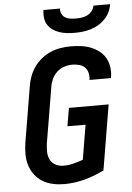

<svg xmlns="http://www.w3.org/2000/svg" viewBox="-62 -1001 725 1055"><g transform="rotate(-5 300.0 -473.5)"><path d="M250 8Q218 8 187.5 1.5Q157 -5 131 -20.5Q105 -36 87 -60Q69 -84 60 -113Q51 -142 51 -174Q51 -206 56 -238L107 -543Q111 -570 121 -597.5Q131 -625 148 -649Q165 -673 188.5 -692Q212 -711 239 -722.5Q266 -734 294 -738.5Q322 -743 350 -743Q378 -743 406 -739.5Q434 -736 459.5 -726Q485 -716 506 -700Q527 -684 540 -661Q553 -638 557 -610Q561 -582 556 -554Q556 -553 556 -552Q556 -551 556 -550H437Q437 -551 437 -551.5Q437 -552 437 -552Q440 -571 435.5 -589.5Q431 -608 418.5 -620Q406 -632 387.5 -637Q369 -642 350 -642Q327 -642 304.5 -634.5Q282 -627 264 -610Q246 -593 236.5 -571Q227 -549 224 -526L173 -222Q170 -198 170.5 -175Q171 -152 181 -132.5Q191 -113 211 -103Q231 -93 255 -93Q282 -93 309 -100Q336 -107 362 -116L394 -307H294L311 -407H530L470 -48Q418 -22 362 -7Q306 8 250 8ZM379 -815Q357 -815 335.5 -817.5Q314 -820 294.5 -826.5Q275 -833 258 -845Q241 -857 230.5 -874Q220 -891 217.5 -912Q215 -933 218 -955H310Q308 -939 314.5 -925.5Q321 -912 333.5 -904.5Q346 -897 361 -895Q376 -893 392 -893Q408 -893 424 -895Q440 -897 455 -904.5Q470 -912 481 -925.5Q492 -939 494 -955H586Q583 -933 573 -912Q563 -891 546.5 -874Q530 -857 509.5 -845Q489 -833 467 -826.5Q445 -820 423 -817.5Q401 -815 379 -815Z"/></g></svg>

Font: Iosevka SS04 Extended
Style: Bold Italic
Weight: 700
Width: 7
Italic angle: -9°
Monospace: yes
Designer: Belleve Invis
Foundry: Belleve Invis
Version: Version 19.0.0; ttfautohint (v1.8.4)